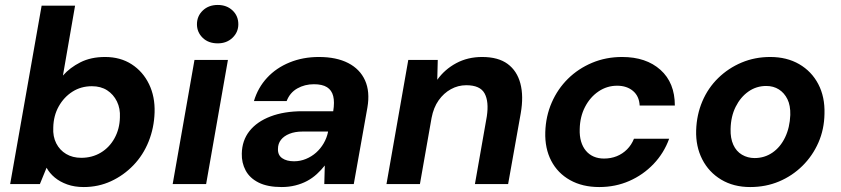

<svg xmlns="http://www.w3.org/2000/svg" viewBox="-20 -743 3396 775"><path d="M318 12Q281 12 251.5 1.5Q222 -9 201 -26.5Q180 -44 168 -66L141 0H21L148 -720H283L234 -438Q262 -470 304.5 -491.5Q347 -513 404 -513Q466 -513 511.5 -483.5Q557 -454 581.5 -403.5Q606 -353 604 -289Q602 -227 580 -172Q558 -117 518.5 -76Q479 -35 428 -11.5Q377 12 318 12ZM308 -106Q352 -106 387 -127Q422 -148 442.5 -185.5Q463 -223 464 -269Q466 -305 452 -333.5Q438 -362 412.5 -378.5Q387 -395 351 -395Q307 -395 272.5 -373Q238 -351 217 -313.5Q196 -276 195 -228Q193 -192 207 -164.5Q221 -137 247 -121.5Q273 -106 308 -106Z M677 0 765 -501H900L812 0ZM859 -568Q821 -568 798 -590.5Q775 -613 775 -645Q775 -678 798.5 -700.5Q822 -723 859 -723Q895 -723 918.5 -701Q942 -679 942 -645Q942 -613 918.5 -590.5Q895 -568 859 -568Z M1117 12Q1060 12 1024 -6Q988 -24 971.5 -55Q955 -86 956 -123Q957 -176 987 -214Q1017 -252 1072 -273Q1127 -294 1201 -294H1325Q1331 -331 1325 -355Q1319 -379 1300 -391Q1281 -403 1247 -403Q1210 -403 1180 -386Q1150 -369 1137 -335H1005Q1021 -389 1058 -429Q1095 -469 1149 -491Q1203 -513 1267 -513Q1338 -513 1385.5 -488.5Q1433 -464 1453.5 -418.5Q1474 -373 1463 -309L1408 0H1289L1291 -75Q1277 -57 1259 -40.5Q1241 -24 1219.5 -12.5Q1198 -1 1172 5.5Q1146 12 1117 12ZM1167 -92Q1192 -92 1215 -101.5Q1238 -111 1256 -127Q1274 -143 1286.5 -164.5Q1299 -186 1304 -210V-212H1201Q1171 -212 1148.5 -203Q1126 -194 1114 -178.5Q1102 -163 1102 -142Q1101 -117 1119 -104.5Q1137 -92 1167 -92Z M1540 0 1628 -501H1747L1745 -421Q1775 -463 1821.5 -488Q1868 -513 1926 -513Q1991 -513 2029 -485Q2067 -457 2080.5 -406Q2094 -355 2082 -286L2031 0H1897L1945 -273Q1954 -333 1936 -366Q1918 -399 1862 -399Q1829 -399 1800 -383Q1771 -367 1750.5 -338Q1730 -309 1722 -267L1675 0Z M2399 12Q2331 12 2281 -16Q2231 -44 2205 -94Q2179 -144 2181 -210Q2183 -274 2207 -329Q2231 -384 2272.5 -425Q2314 -466 2370 -489.5Q2426 -513 2491 -513Q2588 -513 2646 -461Q2704 -409 2704 -317H2562Q2560 -355 2535 -376Q2510 -397 2471 -397Q2430 -397 2396 -374Q2362 -351 2341.5 -311.5Q2321 -272 2320 -222Q2319 -194 2325.5 -172Q2332 -150 2345 -134.5Q2358 -119 2376.5 -111Q2395 -103 2418 -103Q2446 -103 2469.5 -112.5Q2493 -122 2511 -140Q2529 -158 2539 -183H2681Q2660 -125 2618 -81Q2576 -37 2520 -12.5Q2464 12 2399 12Z M3008 12Q2941 12 2891 -18Q2841 -48 2814.5 -100Q2788 -152 2790 -217Q2792 -280 2815 -334Q2838 -388 2879 -428Q2920 -468 2973.5 -490.5Q3027 -513 3089 -513Q3156 -513 3206 -484Q3256 -455 3283 -403.5Q3310 -352 3308 -284Q3307 -221 3283.5 -167.5Q3260 -114 3219 -73.5Q3178 -33 3124.5 -10.5Q3071 12 3008 12ZM3026 -105Q3066 -105 3098 -127Q3130 -149 3149 -188.5Q3168 -228 3170 -279Q3171 -317 3158.5 -342.5Q3146 -368 3124 -382Q3102 -396 3073 -396Q3033 -396 3001 -373.5Q2969 -351 2949.5 -312Q2930 -273 2929 -222Q2928 -185 2940 -158.5Q2952 -132 2975 -118.5Q2998 -105 3026 -105Z"/></svg>

Font: DM Sans 18pt
Style: Bold Italic
Weight: 700
Italic angle: -10°
Designer: Colophon Foundry, Jonny Pinhorn
Foundry: Colophon Foundry
Version: Version 4.004;gftools[0.9.30]